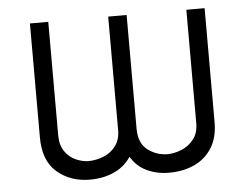

<svg xmlns="http://www.w3.org/2000/svg" viewBox="-44 -599 860 663"><g transform="rotate(-5 385.5 -267.5)"><path d="M82.4 -152.3V-545.5H146V-152.3Q146 -118.3 160.9 -96.6Q175.8 -74.9 198.3 -64.8Q220.9 -54.7 242.9 -54.3Q270.2 -54.7 295.5 -65Q320.7 -75.3 337.2 -96.9Q353.7 -118.6 353.7 -152.3V-545.5H417.6V-152.3Q417.3 -101.6 447.6 -78.1Q478 -54.7 516.7 -54.3Q541.2 -54.7 566.1 -65Q590.9 -75.3 607.8 -96.9Q624.6 -118.6 624.6 -152.3V-545.5H687.9V-152.3Q688.2 -97.3 665.3 -61.3Q642.4 -25.2 603.7 -7.6Q565 9.9 516.7 9.9Q473.7 9.9 439.1 -6.7Q404.5 -23.4 384.9 -56.8Q362.6 -23.4 325.5 -6.7Q288.4 9.9 242.9 9.9Q174.4 9.9 128.2 -30Q82 -70 82.4 -152.3Z"/></g></svg>

Font: Inter UI Light
Style: Regular
Weight: 300
Designer: Rasmus Andersson
Foundry: rsms
Version: 3.2;8d6f07862